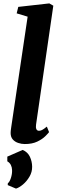

<svg xmlns="http://www.w3.org/2000/svg" viewBox="-20 -837 350 1129"><path d="M192 -104.5Q189.5 -87.5 193.8 -77.8Q198 -68 209.5 -68Q217.5 -68 227 -72.5Q236.5 -77 255.5 -92.5L268.5 -60Q262.5 -52 245.5 -35.2Q228.5 -18.5 198.8 -4.2Q169 10 125.5 10Q106.5 10 87 3.5Q67.5 -3 55 -17.2Q42.5 -31.5 42.5 -55Q42.5 -61 43.2 -68Q44 -75 45 -81.8Q46 -88.5 46.5 -92.5L142.5 -739L78 -758.5L87.5 -796.5L270 -817L293.5 -803.5ZM74 272 25.5 251.5 26 240.5Q36 234 44 210Q52 186 51 162.5Q50.5 147 44 133.5Q37.5 120 23 111.5V84L113.5 44.5Q143 57.5 155.8 84.8Q168.5 112 169 143Q169.5 174.5 153.2 202Q137 229.5 114.8 248Q92.5 266.5 74 272Z"/></svg>

Font: Merriweather 24pt ExtraBold
Style: Italic
Weight: 800
Italic angle: -7.8°
Version: Version 2.101